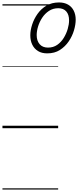

<svg xmlns="http://www.w3.org/2000/svg" viewBox="-20 -1045 637 1565"><path d="M365 -610Q320 -610 289.5 -629Q259 -648 243 -681Q227 -714 227 -757Q227 -798 242 -844.5Q257 -891 286 -932Q315 -973 358.5 -999Q402 -1025 461 -1025Q504 -1025 534.5 -1007.5Q565 -990 581 -958Q597 -926 597 -885Q597 -845 583 -797.5Q569 -750 540 -707.5Q511 -665 468 -637.5Q425 -610 365 -610ZM371 -657Q414 -657 446 -679Q478 -701 499.5 -736Q521 -771 532 -809Q543 -847 543 -879Q543 -926 520 -952Q497 -978 455 -978Q412 -978 379 -956Q346 -934 324 -900.5Q302 -867 290.5 -829.5Q279 -792 279 -759Q279 -713 303 -685Q327 -657 371 -657ZM0 490H454V500H0ZM0 -20H454V0H0ZM0 -505H454V-500H0ZM0 -1010H454V-1000H0Z"/></svg>

Font: Playwrite MX Guides
Style: Regular
Weight: 400
Designer: Veronika Burian, José Scaglione
Foundry: TypeTogether
Version: Version 1.003